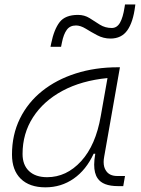

<svg xmlns="http://www.w3.org/2000/svg" viewBox="-20 -821 626 852"><path d="M181.6 10.3Q110.8 10.3 72 -27.8Q33.2 -65.9 33.2 -135.3Q33.2 -223.1 68.4 -294.7Q103.5 -366.2 167 -417Q230.5 -467.8 316.4 -495.1Q402.3 -522.5 503.4 -522.5H512.2L442.4 -126Q439.9 -113.3 439.9 -102.1Q439.9 -78.1 450.7 -63Q465.8 -40 500.5 -40H534.7L526.9 4.9H503.9Q436 4.9 413.1 -29.8Q397.9 -51.8 397.9 -90.3Q397.9 -111.8 402.8 -138.7H395.5Q362.3 -66.9 306.9 -28.3Q251.5 10.3 181.6 10.3ZM189 -34.7Q274.9 -34.7 339.8 -105.5Q404.8 -176.3 427.2 -306.2L457 -474.6Q341.8 -463.4 257.3 -418Q172.9 -372.6 126.5 -300.5Q80.1 -228.5 80.1 -137.7Q80.1 -88.9 108.9 -61.8Q137.7 -34.7 189 -34.7ZM204.1 -613.3 207 -627.9Q219.7 -690.4 244.6 -722.7Q269.5 -754.9 326.2 -754.9Q354.5 -754.9 377.4 -740.7Q399.9 -726.1 423.3 -711.4Q446.8 -696.8 476.1 -696.8Q499 -696.8 512.5 -720.2Q525.9 -743.7 532.7 -788.6L534.7 -801.3H580.6L579.6 -793.5Q570.8 -722.7 544.9 -686.3Q519 -649.9 470.2 -649.9Q439 -649.9 411.4 -664.6Q383.8 -679.2 360.4 -693.8Q336.9 -708 317.4 -708Q290.5 -708 276.4 -688.7Q262.2 -669.4 254.9 -632.8L251 -613.3Z"/></svg>

Font: CaskaydiaCove NFP ExtraLight
Style: Italic
Weight: 200
Italic angle: -10°
Designer: Aaron Bell
Foundry: Saja Typeworks
Version: Version 2111.001; VTT 6.35;Nerd Fonts 3.1.1